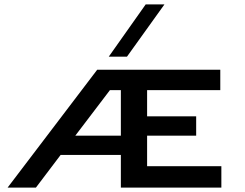

<svg xmlns="http://www.w3.org/2000/svg" viewBox="-20 -855 1117 875"><path d="M558.6 -596.7H475.6L644 -835H729.5ZM143.6 0H14.6L422.9 -537.1H983.9V-444.3H650.4V-324.7H874V-236.8H650.4V-97.7H988.8V0H530.8V-148.9H256.3ZM323.2 -236.8H530.8V-444.3H481Z"/></svg>

Font: Squarish Sans CT
Style: Regular
Weight: 400
Version: Version 0.9